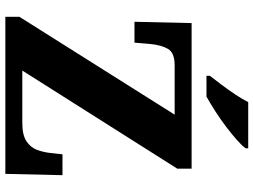

<svg xmlns="http://www.w3.org/2000/svg" viewBox="-138 -834 971 736"><g transform="rotate(90 348.0 -465.5)"><path d="M44 0V-54L419 -649H230Q182 -649 167 -623.5Q152 -598 148 -554L143 -495H63L68 -714H626V-659L250 -65H452Q497 -65 521 -81Q545 -97 554 -121.5Q563 -146 566 -173L571 -219H651L646 0ZM270 -784Q285 -803 304.5 -829Q324 -855 342 -882Q360 -909 371 -931H548V-921Q539 -908 516.5 -888Q494 -868 465 -846Q436 -824 405.5 -804.5Q375 -785 350 -771H270Z"/></g></svg>

Font: Noto Serif Tamil ExtraBold
Style: Italic
Weight: 800
Italic angle: -12°
Designer: Indian Type Foundry, Tom Grace, and the Monotype Design Team
Foundry: Monotype Imaging Inc.
Version: Version 2.003; ttfautohint (v1.8.4.7-5d5b)